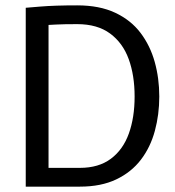

<svg xmlns="http://www.w3.org/2000/svg" viewBox="-20 -696 654 716"><path d="M76 0V-667Q76 -667 130 -671.5Q184 -676 268 -676Q351 -676 409.5 -648.5Q468 -621 504 -573.5Q540 -526 557 -465Q574 -404 574 -336Q574 -269 557.5 -208Q541 -147 505.5 -100.5Q470 -54 413.5 -27Q357 0 278 0ZM161 -70H278Q348 -70 393.5 -104Q439 -138 460.5 -198Q482 -258 482 -336Q482 -415 460 -475.5Q438 -536 390.5 -571Q343 -606 268 -606Q218 -606 189.5 -604.5Q161 -603 161 -603Z"/></svg>

Font: Epunda Sans
Style: Regular
Weight: 400
Designer: Simon Atzbach
Foundry: typofactur
Version: Version 2.204; ttfautohint (v1.8.4.7-5d5b)